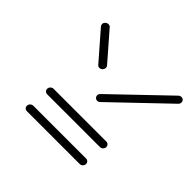

<svg xmlns="http://www.w3.org/2000/svg" viewBox="-113 -652 703 703"><g transform="rotate(45 238.5 -300.5)"><path d="M84.8 -95.9Q84.8 -103 89.8 -108Q94.8 -113 101.5 -113H374.8Q380.7 -113 384.8 -108.9Q388.9 -104.8 388.9 -98.9Q388.9 -91.9 383.9 -87Q378.9 -82.2 372.2 -82.2H98.9Q93 -82.2 88.9 -86.1Q84.8 -90 84.8 -95.9ZM93.3 -192.2Q93.3 -199.3 98.3 -204.3Q103.3 -209.3 110 -209.3H383.3Q389.3 -209.3 393.3 -205.2Q397.4 -201.1 397.4 -195.2Q397.4 -188.1 392.4 -183.3Q387.4 -178.5 380.7 -178.5H107.4Q101.5 -178.5 97.4 -182.4Q93.3 -186.3 93.3 -192.2ZM191.1 -397.4Q190.7 -391.1 185.7 -386.5Q180.7 -381.9 174.4 -381.9Q168.1 -381.9 164.1 -386.7L71.5 -493Q67.8 -496.7 67.8 -503.7Q68.5 -510 73.5 -514.4Q78.5 -518.9 84.8 -518.9Q91.9 -518.9 95.6 -514.4L188.1 -408.1Q192.2 -403 191.1 -397.4ZM462.6 -519.3Q468.5 -519.3 472.6 -515.4Q476.7 -511.5 476.7 -505.6Q476.7 -497.8 471.5 -493.3L265.2 -295.9Q260.4 -291.1 253.7 -291.1Q247.8 -291.1 243.7 -295.2Q239.6 -299.3 239.6 -305.2Q239.6 -311.9 244.8 -317L451.1 -514.8Q456.3 -519.3 462.6 -519.3Z"/></g></svg>

Font: 26F Galaxy Sans Ultra Light
Style: Italic
Weight: 200
Italic angle: -5°
Designer: C₂₉H₂₅N₃O₅
Version: Version 1.200